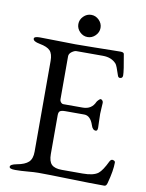

<svg xmlns="http://www.w3.org/2000/svg" viewBox="-89 -868 714 937"><g transform="rotate(10 267.5 -400.0)"><path d="M248.5 -788.5Q265 -805 287 -805Q309 -805 325.5 -788.5Q342 -772 342 -750Q342 -728 325.5 -711.5Q309 -695 287 -695Q265 -695 248.5 -711.5Q232 -728 232 -750Q232 -772 248.5 -788.5ZM210 -102Q210 -65 225.5 -50Q241 -35 276 -35H380Q433 -35 456 -53Q475 -68 498 -116Q504 -127 512 -126Q525 -124 525 -115Q525 -75 508 -12Q504 5 494 5Q426 5 320 2Q214 -1 167 -1Q146 -1 113 2Q80 5 52 5Q23 5 23 -6Q23 -18 56 -24Q95 -31 112.5 -47.5Q130 -64 130 -99V-549Q130 -584 115.5 -599.5Q101 -615 63 -622Q30 -628 30 -642Q30 -653 59 -653Q97 -653 149.5 -651.5Q202 -650 236 -650Q276 -650 329 -651Q382 -652 419 -652.5Q456 -653 458 -653Q475 -653 476 -644Q491 -563 491 -541Q491 -526 477 -526Q469 -526 466 -536Q451 -583 444 -591Q420 -618 377 -618H246Q236 -618 223 -608.5Q210 -599 210 -586V-374Q210 -365 215.5 -358.5Q221 -352 228 -352H324Q368 -352 385 -391Q387 -395 393.5 -401.5Q400 -408 403 -408Q407 -408 411.5 -403.5Q416 -399 416 -392Q416 -388 414.5 -367Q413 -346 413 -337Q413 -326 414 -299Q415 -272 415 -269Q415 -252 406 -252Q390 -252 383 -275Q368 -320 337 -320H244Q225 -320 217.5 -315Q210 -310 210 -294Z"/></g></svg>

Font: EB Garamond SC 12
Style: Regular
Weight: 400
Version: Version 0.016 ; ttfautohint (v0.97) -l 8 -r 50 -G 200 -x 0 -